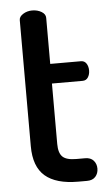

<svg xmlns="http://www.w3.org/2000/svg" viewBox="-51 -726 431 760"><g transform="rotate(-5 164.5 -345.5)"><path d="M159 -396V-156Q159 -120 174.5 -105Q190 -90 229 -90H264Q286 -90 297.5 -77Q309 -64 309 -45Q309 -26 297.5 -13Q286 0 264 0H229Q141 0 97.5 -37.5Q54 -75 54 -156V-657Q54 -671 70 -681Q86 -691 106 -691Q127 -691 143 -681.5Q159 -672 159 -657V-474H281Q295 -474 302.5 -462.5Q310 -451 310 -435Q310 -419 302.5 -407.5Q295 -396 281 -396Z"/></g></svg>

Font: AkaAcidDosis
Style: SemiBold
Weight: 600
Designer: Edgar Tolentino, Pablo Impallari, Igino Marini, Cyberella
Foundry: Edgar Tolentino, Pablo Impallari, Igino Marini, Cyberella
Version: Version 1.007